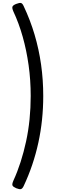

<svg xmlns="http://www.w3.org/2000/svg" viewBox="-20 -1232 408 1332"><path d="M73 21Q101 -40 123 -108.5Q145 -177 161 -251Q177 -325 185 -404Q193 -483 193 -566Q193 -676 178.5 -779.5Q164 -883 137.5 -977Q111 -1071 73 -1152Q62 -1177 67 -1187Q72 -1197 93 -1205Q116 -1214 126 -1211Q136 -1208 144 -1190Q190 -1093 220 -991.5Q250 -890 265 -784Q280 -678 280 -566Q280 -482 271.5 -401Q263 -320 246 -242Q229 -164 203.5 -88.5Q178 -13 144 59Q136 76 126 79.5Q116 83 93 74Q72 65 67 55.5Q62 46 73 21Z"/></svg>

Font: Playwrite BR
Style: Regular
Weight: 400
Designer: Veronika Burian, José Scaglione
Foundry: TypeTogether
Version: Version 1.002